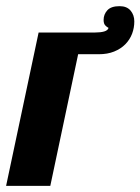

<svg xmlns="http://www.w3.org/2000/svg" viewBox="-58 -606 458 626"><path d="M-38.1 0 67.9 -500H252Q270 -500 281.7 -503.4Q293.5 -506.8 295.9 -515.1Q290.5 -517.6 285.2 -523.2Q279.8 -528.8 279.8 -541Q279.8 -559.1 292 -572.5Q304.2 -585.9 332 -585.9Q355.5 -585.9 367.7 -571.5Q379.9 -557.1 379.9 -536.1Q379.9 -515.1 372.6 -495.8Q365.2 -476.6 350.6 -461.7Q335.9 -446.8 314.2 -438Q292.5 -429.2 264.2 -429.2H196.8L106 0Z"/></svg>

Font: Lobster
Style: Regular
Weight: 400
Designer: Pablo Impallari
Foundry: Pablo Impallari
Version: Version 1.007; ttfautohint (v1.1) -l 8 -r 50 -G 50 -x 14 -D 